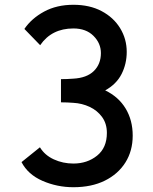

<svg xmlns="http://www.w3.org/2000/svg" viewBox="-20 -766 640 803"><path d="M70 -88 147 -150Q167 -117 205 -99.5Q243 -82 287 -82Q345 -82 386 -115Q427 -148 427 -210Q427 -249 407 -276.5Q387 -304 355 -319Q323 -334 286 -336Q274 -337 260.5 -337.5Q247 -338 235 -338V-435Q247 -435 260.5 -435.5Q274 -436 286 -437Q343 -440 372.5 -469Q402 -498 402 -544Q402 -585 371 -616Q340 -647 287 -647Q196 -647 148 -577L82 -645Q112 -689 164.5 -717.5Q217 -746 287 -746Q355 -746 405 -719.5Q455 -693 482.5 -648Q510 -603 510 -549Q510 -499 488.5 -456.5Q467 -414 420 -388Q476 -361 505.5 -312Q535 -263 535 -199Q535 -135 504.5 -86.5Q474 -38 418.5 -10.5Q363 17 287 17Q219 17 158 -9.5Q97 -36 70 -88Z"/></svg>

Font: Kreadon Light
Style: Bold
Weight: 600
Designer: Reiya WATANABE
Foundry: StudioGnu
Version: Version 1.003; ttfautohint (v1.8.4.7-5d5b);gftools[0.9.32]